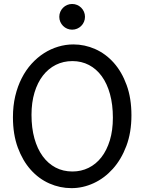

<svg xmlns="http://www.w3.org/2000/svg" viewBox="-20 -953 753 985"><path d="M654.3 -361.3Q654.3 -273.4 628.2 -204.1Q602.1 -134.8 558.8 -86.7Q515.6 -38.6 460.4 -13.2Q405.3 12.2 346.7 12.2Q287.6 12.2 233.4 -11.7Q179.2 -35.6 137.7 -82Q96.2 -128.4 71.3 -196Q46.4 -263.7 46.4 -351.6Q46.4 -410.2 58.3 -460.4Q70.3 -510.7 91.6 -552.2Q112.8 -593.8 142.1 -626Q171.4 -658.2 205.8 -680.2Q240.2 -702.1 278.6 -713.6Q316.9 -725.1 356.4 -725.1Q414.6 -725.1 468.5 -701.2Q522.5 -677.2 563.7 -630.9Q605 -584.5 629.6 -516.8Q654.3 -449.2 654.3 -361.3ZM559.1 -349.1Q559.1 -416.5 544.2 -470.5Q529.3 -524.4 502 -562Q474.6 -599.6 436.3 -619.6Q397.9 -639.6 351.6 -639.6Q305.2 -639.6 266.6 -620.4Q228 -601.1 200.2 -565.2Q172.4 -529.3 157 -478.3Q141.6 -427.2 141.6 -363.8Q141.6 -296.9 156.5 -243.2Q171.4 -189.5 199 -151.6Q226.6 -113.8 265.1 -93.5Q303.7 -73.2 351.6 -73.2Q396.5 -73.2 434.6 -92Q472.7 -110.8 500.2 -146.2Q527.8 -181.6 543.5 -232.9Q559.1 -284.2 559.1 -349.1ZM284.2 -866.7Q284.2 -880.4 289.3 -892.3Q294.4 -904.3 303.5 -913.3Q312.5 -922.4 324.5 -927.5Q336.4 -932.6 350.1 -932.6Q363.8 -932.6 375.7 -927.5Q387.7 -922.4 396.7 -913.3Q405.8 -904.3 410.9 -892.3Q416 -880.4 416 -866.7Q416 -853 410.9 -841.1Q405.8 -829.1 396.7 -820.1Q387.7 -811 375.7 -805.9Q363.8 -800.8 350.1 -800.8Q336.4 -800.8 324.5 -805.9Q312.5 -811 303.5 -820.1Q294.4 -829.1 289.3 -841.1Q284.2 -853 284.2 -866.7Z"/></svg>

Font: Andika Phon
Style: Regular
Weight: 400
Designer: Victor Gaultney, Annie Olsen, Julie Remington, Don Collingsworth, Eric Hays, Becca Hirsbrunner
Foundry: SIL International
Version: Version 5.000